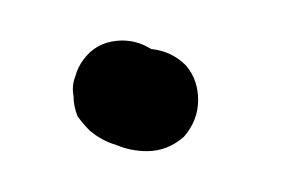

<svg xmlns="http://www.w3.org/2000/svg" viewBox="-20 -48 144 94"><path d="M71 -16Q77 -9 77 1Q77 11 70 19Q62 26 52 26Q44 26 37 23Q30 21 24 16Q21 13 18 9Q16 4 16 -1Q15 -6 17 -11Q18 -15 21 -19Q27 -27 37 -28Q46 -29 54 -24Q64 -23 71 -16Z"/></svg>

Font: FRB American Cursive Dotted Black
Style: Bold Italic
Weight: 900
Italic angle: -25°
Version: Version 2.0;Modular Font Editor K font №1